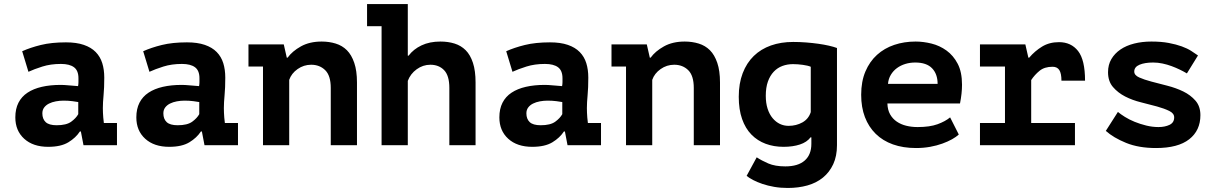

<svg xmlns="http://www.w3.org/2000/svg" viewBox="-20 -720 6040 952"><path d="M90 -466Q130 -484 182.5 -497Q235 -510 307 -510Q359 -510 395.5 -497.5Q432 -485 454.5 -462Q477 -439 487 -407Q497 -375 497 -335Q497 -284 493.5 -248Q490 -212 490 -184Q490 -163 492 -137Q494 -123 495 -110H560V0H394L381 -68H376Q356 -37 319 -14.5Q282 8 219 8Q144 8 100 -32Q56 -72 56 -138Q56 -180 71.5 -210.5Q87 -241 116.5 -260.5Q146 -280 187.5 -289.5Q229 -299 280 -299Q298 -299 318 -297Q338 -295 367 -293Q369 -303 369 -313V-332Q369 -370 347 -386.5Q325 -403 282 -403Q231 -403 190 -390Q149 -377 121 -364ZM261 -99Q309 -99 333 -116.5Q357 -134 368 -154V-214Q358 -216 338 -218.5Q318 -221 295 -221Q276 -221 257 -217.5Q238 -214 223 -206.5Q208 -199 199 -187Q190 -175 190 -158Q190 -130 206.5 -114.5Q223 -99 261 -99Z M690 -466Q730 -484 782.5 -497Q835 -510 907 -510Q959 -510 995.5 -497.5Q1032 -485 1054.5 -462Q1077 -439 1087 -407Q1097 -375 1097 -335Q1097 -284 1093.5 -248Q1090 -212 1090 -184Q1090 -163 1092 -137Q1094 -123 1095 -110H1160V0H994L981 -68H976Q956 -37 919 -14.5Q882 8 819 8Q744 8 700 -32Q656 -72 656 -138Q656 -180 671.5 -210.5Q687 -241 716.5 -260.5Q746 -280 787.5 -289.5Q829 -299 880 -299Q898 -299 918 -297Q938 -295 967 -293Q969 -303 969 -313V-332Q969 -370 947 -386.5Q925 -403 882 -403Q831 -403 790 -390Q749 -377 721 -364ZM861 -99Q909 -99 933 -116.5Q957 -134 968 -154V-214Q958 -216 938 -218.5Q918 -221 895 -221Q876 -221 857 -217.5Q838 -214 823 -206.5Q808 -199 799 -187Q790 -175 790 -158Q790 -130 806.5 -114.5Q823 -99 861 -99Z M1212 -500H1387L1402 -434H1406Q1429 -466 1472 -490Q1515 -514 1575 -514Q1612 -514 1644.5 -504Q1677 -494 1700 -471Q1723 -448 1736.5 -408.5Q1750 -369 1750 -311V0H1620V-284Q1620 -345 1592.5 -372Q1565 -399 1523 -399Q1486 -399 1455.5 -377.5Q1425 -356 1414 -324V0H1284V-390H1212Z M1800 -700H2002V-444H2006Q2030 -476 2070 -495Q2110 -514 2164 -514Q2202 -514 2234 -504Q2266 -494 2289 -471Q2312 -448 2325 -408.5Q2338 -369 2338 -311V0H2208V-284Q2208 -345 2182 -372Q2156 -399 2114 -399Q2077 -399 2046 -376.5Q2015 -354 2002 -319V0H1872V-590H1800Z M2490 -466Q2530 -484 2582.5 -497Q2635 -510 2707 -510Q2759 -510 2795.5 -497.5Q2832 -485 2854.5 -462Q2877 -439 2887 -407Q2897 -375 2897 -335Q2897 -284 2893.5 -248Q2890 -212 2890 -184Q2890 -163 2892 -137Q2894 -123 2895 -110H2960V0H2794L2781 -68H2776Q2756 -37 2719 -14.5Q2682 8 2619 8Q2544 8 2500 -32Q2456 -72 2456 -138Q2456 -180 2471.5 -210.5Q2487 -241 2516.5 -260.5Q2546 -280 2587.5 -289.5Q2629 -299 2680 -299Q2698 -299 2718 -297Q2738 -295 2767 -293Q2769 -303 2769 -313V-332Q2769 -370 2747 -386.5Q2725 -403 2682 -403Q2631 -403 2590 -390Q2549 -377 2521 -364ZM2661 -99Q2709 -99 2733 -116.5Q2757 -134 2768 -154V-214Q2758 -216 2738 -218.5Q2718 -221 2695 -221Q2676 -221 2657 -217.5Q2638 -214 2623 -206.5Q2608 -199 2599 -187Q2590 -175 2590 -158Q2590 -130 2606.5 -114.5Q2623 -99 2661 -99Z M3012 -500H3187L3202 -434H3206Q3229 -466 3272 -490Q3315 -514 3375 -514Q3412 -514 3444.5 -504Q3477 -494 3500 -471Q3523 -448 3536.5 -408.5Q3550 -369 3550 -311V0H3420V-284Q3420 -345 3392.5 -372Q3365 -399 3323 -399Q3286 -399 3255.5 -377.5Q3225 -356 3214 -324V0H3084V-390H3012Z M4130 0Q4130 54 4111.5 94Q4093 134 4060.5 160.5Q4028 187 3983.5 199.5Q3939 212 3886 212Q3850 212 3818.5 206.5Q3787 201 3760.5 192Q3734 183 3714 172.5Q3694 162 3682 152L3732 60Q3756 76 3789.5 90.5Q3823 105 3874 105Q3937 105 3970 76Q4003 47 4003 -7V-39H3999Q3981 -15 3946 -3.5Q3911 8 3865 8Q3817 8 3776.5 -7Q3736 -22 3706 -52.5Q3676 -83 3659.5 -130Q3643 -177 3643 -240Q3643 -306 3662.5 -357Q3682 -408 3717.5 -442.5Q3753 -477 3802.5 -494.5Q3852 -512 3913 -512Q3945 -512 3977 -509.5Q4009 -507 4037.5 -503Q4066 -499 4090 -493.5Q4114 -488 4130 -482ZM3890 -96Q3928 -96 3958.5 -113Q3989 -130 4000 -164V-389Q3986 -395 3960.5 -398.5Q3935 -402 3912 -402Q3884 -402 3859.5 -393Q3835 -384 3816.5 -364.5Q3798 -345 3787.5 -315.5Q3777 -286 3777 -245Q3777 -209 3786 -181Q3795 -153 3811 -134Q3827 -115 3847 -105.5Q3867 -96 3890 -96Z M4734 -53Q4721 -41 4700.5 -29.5Q4680 -18 4652.5 -8Q4625 2 4592 8Q4559 14 4522 14Q4458 14 4407.5 -4Q4357 -22 4322 -56.5Q4287 -91 4268.5 -139.5Q4250 -188 4250 -250Q4250 -316 4271 -365.5Q4292 -415 4328.5 -448Q4365 -481 4414 -497.5Q4463 -514 4520 -514Q4558 -514 4598.5 -504Q4639 -494 4673 -469.5Q4707 -445 4728.5 -404Q4750 -363 4750 -300Q4750 -257 4740 -207H4380Q4381 -175 4393.5 -153Q4406 -131 4426.5 -117Q4447 -103 4473.5 -96.5Q4500 -90 4530 -90Q4590 -90 4628.5 -104Q4667 -118 4691 -138ZM4518 -410Q4492 -410 4469 -403Q4446 -396 4427.5 -382.5Q4409 -369 4397 -349Q4385 -329 4383 -304H4629Q4629 -353 4601.5 -381.5Q4574 -410 4518 -410Z M4839 -110H4963V-390H4839V-500H5064L5079 -434H5083Q5111 -467 5147 -489Q5183 -511 5231 -511Q5291 -511 5325.5 -467Q5360 -423 5360 -320H5243Q5243 -356 5232.5 -372.5Q5222 -389 5199 -389Q5159 -389 5134.5 -369Q5110 -349 5093 -323V-110H5310V0H4839Z M5802 -138Q5802 -158 5777.5 -170Q5753 -182 5717 -192Q5681 -202 5638 -212.5Q5595 -223 5559 -241.5Q5523 -260 5498.5 -288.5Q5474 -317 5474 -362Q5474 -399 5490.5 -427Q5507 -455 5535.5 -474.5Q5564 -494 5603.5 -504Q5643 -514 5689 -514Q5738 -514 5775 -507Q5812 -500 5839.5 -490Q5867 -480 5886.5 -467.5Q5906 -455 5920 -445L5865 -356Q5850 -365 5830.5 -374.5Q5811 -384 5789.5 -392Q5768 -400 5744.5 -405Q5721 -410 5698 -410Q5656 -410 5630 -399Q5604 -388 5604 -365Q5604 -347 5628.5 -336Q5653 -325 5689 -315.5Q5725 -306 5768 -295Q5811 -284 5847 -266.5Q5883 -249 5907.5 -221Q5932 -193 5932 -149Q5932 -73 5876.5 -29.5Q5821 14 5712 14Q5626 14 5563.5 -11.5Q5501 -37 5463 -71L5523 -165Q5536 -154 5557.5 -140.5Q5579 -127 5606 -116Q5633 -105 5663.5 -97.5Q5694 -90 5724 -90Q5756 -90 5779 -101Q5802 -112 5802 -138Z"/></svg>

Font: PT Mono
Style: Bold
Weight: 700
Monospace: yes
Designer: A.Korolkova, I.Chaeva
Foundry: ParaType Ltd
Version: Version 1.000 OFL